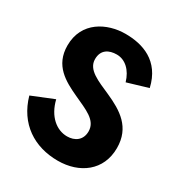

<svg xmlns="http://www.w3.org/2000/svg" viewBox="-148 -696 756 809"><g transform="rotate(30 230.0 -291.0)"><path d="M249 12.2C354.5 12.2 439 -48.8 439 -158.7C439 -259.8 369.6 -302.2 293 -336.4C230.5 -364.3 171.4 -385.3 171.4 -437.5C171.4 -483.4 204.1 -500 241.7 -500C282.7 -500 316.9 -468.8 332 -417L432.1 -446.8C405.3 -564.9 313.5 -593.8 230 -593.8C141.6 -593.8 42 -545.4 42 -429.2C42 -331.5 112.8 -294.4 180.2 -263.2C242.7 -233.9 300.3 -214.4 300.3 -159.7C300.3 -116.7 269 -96.2 231.9 -96.2C180.7 -96.2 132.3 -134.8 114.3 -209L8.3 -166C42 -47.4 134.3 12.2 249 12.2Z"/></g></svg>

Font: Decalotype SemiBold
Style: Regular
Weight: 600
Designer: Alfredo Marco Pradil
Foundry: Alfredo Marco Pradil
Version: Version 1.0